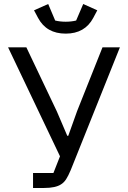

<svg xmlns="http://www.w3.org/2000/svg" viewBox="-20 -933 635 953"><path d="M144 -74.2V0H199.2Q255.9 0 283.2 -18.1Q297.4 -26.9 308.1 -43.2Q318.8 -59.6 331.1 -88.9L575.2 -698.2H488.8L362.8 -381.8L318.8 -258.8H314L262.2 -379.9L110.8 -698.2H20L277.8 -157.2L245.1 -74.2ZM306.2 -766.1Q401.4 -766.1 442.9 -844.2L462.9 -881.8L393.1 -913.1L357.9 -831.1Q334 -825.2 306.2 -825.2Q278.3 -825.2 253.9 -831.1L219.2 -913.1L148.9 -881.8L168.9 -844.2Q210.4 -766.1 306.2 -766.1Z"/></svg>

Font: Plexus Sans
Style: Regular
Weight: 400
Version: Version 2.001;PS 002.001;hotconv 1.0.70;makeotf.lib2.5.58329